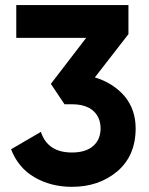

<svg xmlns="http://www.w3.org/2000/svg" viewBox="-20 -720 585 754"><path d="M352.5 -416Q423.8 -394.5 468.8 -342.8Q512.7 -290 512.7 -215.8Q512.7 -108.4 440.4 -46.9Q368.2 13.7 262.7 13.7Q180.7 13.7 116.2 -23.4Q51.8 -60.5 23.4 -133.8Q62.5 -156.2 140.6 -202.1Q167 -121.1 262.7 -121.1Q316.4 -121.1 345.7 -146.5Q375 -171.9 375 -215.8Q375 -258.8 345.7 -285.2Q316.4 -310.5 262.7 -310.5Q252.9 -310.5 233.4 -310.5Q219.7 -331.1 179.7 -390.6Q214.8 -435.5 318.4 -571.3Q249 -571.3 43.9 -571.3Q43.9 -603.5 43.9 -700.2Q154.3 -700.2 484.4 -700.2Q484.4 -671.9 484.4 -585.9Q451.2 -543.9 352.5 -416Z"/></svg>

Font: LeFont
Style: Regular
Weight: 700
Designer: Leryon MEDIA
Version: Version 1.0